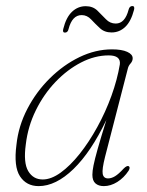

<svg xmlns="http://www.w3.org/2000/svg" viewBox="-20 -609 488 636"><path d="M328 -89.5Q317.5 -48 320.2 -33Q323 -18 338 -18Q349 -18 361 -25.2Q373 -32.5 389.5 -50.5Q400.5 -61.5 406.5 -58.5Q412.5 -54.5 406 -43.5Q390.5 -20 368.5 -6.2Q346.5 7.5 324 7.5Q306.5 7.5 296.2 -1.5Q286 -10.5 286 -30Q286 -42.5 289.8 -61.2Q293.5 -80 303.5 -115.5Q313.5 -151 332.5 -212Q282 -106 223.5 -49.2Q165 7.5 108 7.5Q67.5 7.5 46.2 -25Q25 -57.5 34.5 -129.5Q41 -191.5 70.5 -248.2Q100 -305 145 -349.5Q190 -394 243.2 -419.8Q296.5 -445.5 351 -445.5Q383.5 -445.5 401.5 -437.2Q419.5 -429 419.5 -416Q419.5 -406.5 412.5 -398.8Q405.5 -391 403.5 -382ZM65.5 -131Q57 -70 73.5 -42.2Q90 -14.5 121.5 -14.5Q149.5 -14.5 181 -37.2Q212.5 -60 243.8 -99.2Q275 -138.5 302.2 -188Q329.5 -237.5 349 -291.2Q368.5 -345 377 -396Q380.5 -425.5 340 -425.5Q294 -425.5 248.5 -402Q203 -378.5 164 -337.8Q125 -297 98.8 -243.8Q72.5 -190.5 65.5 -131ZM349.5 -501.5Q326 -501.5 310.8 -515.8Q295.5 -530 282 -544.5Q268.5 -559 250.5 -559Q219 -559 207 -512.5Q204.5 -501 195 -501Q186.5 -501 189.5 -513Q199 -551.5 218.5 -570Q238 -588.5 264 -588.5Q287.5 -588.5 302.5 -574Q317.5 -559.5 331 -545.2Q344.5 -531 363.5 -531Q394 -531 406 -577Q409 -589 418.5 -589Q427 -589 424 -576.5Q414 -538 394.8 -519.8Q375.5 -501.5 349.5 -501.5Z"/></svg>

Font: Fraunces 72pt S050 Thin
Style: Italic
Weight: 100
Italic angle: -16°
Version: Version 1.000; ttfautohint (v1.8.3)